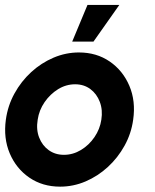

<svg xmlns="http://www.w3.org/2000/svg" viewBox="-28 -720 608 754"><path d="M208 13Q139 13 87.2 -22.5Q35.5 -58 10.2 -117.8Q-15 -177.5 -5 -250Q2.5 -305 28.8 -352.8Q55 -400.5 94.5 -436.8Q134 -473 182.2 -493.5Q230.5 -514 282 -514Q351 -514 402.8 -478.5Q454.5 -443 480 -383Q505.5 -323 495 -250Q487.5 -195.5 461.2 -148Q435 -100.5 395.5 -64.2Q356 -28 308 -7.5Q260 13 208 13ZM223 -112Q258.5 -112 290 -131Q321.5 -150 343 -181.5Q364.5 -213 370 -250Q376 -288 364 -319.8Q352 -351.5 326.8 -370.2Q301.5 -389 267 -389Q231.5 -389 200.2 -369.8Q169 -350.5 147.2 -319Q125.5 -287.5 120 -250Q113.5 -211 125.8 -179.8Q138 -148.5 163.5 -130.2Q189 -112 223 -112ZM255.5 -556.5 315.5 -700.5H440.5L339 -556.5Z"/></svg>

Font: Urbanist
Style: Bold Italic
Weight: 700
Italic angle: -8°
Designer: Corey Hu
Foundry: Corey Hu
Version: Version 1.330; ttfautohint (v1.8.4.7-5d5b)